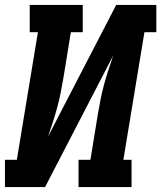

<svg xmlns="http://www.w3.org/2000/svg" viewBox="-21 -755 651 775"><path d="M-1 0V-110H47L132 -625H99V-735H313V-625H265L235 -441Q230 -411 224 -381Q218 -351 210 -321.5Q202 -292 192.5 -262.5Q183 -233 173 -204L448 -735H610V-625H562L477 -110H510V0H296V-110H344L374 -294Q379 -324 385 -354Q391 -384 399 -413.5Q407 -443 416.5 -472.5Q426 -502 436 -531L161 0Z"/></svg>

Font: Iosevka Slab XBdEx
Style: Italic
Weight: 800
Width: 7
Italic angle: -9°
Monospace: yes
Designer: Belleve Invis
Foundry: Belleve Invis
Version: Version 11.1.1; ttfautohint (v1.8.3)